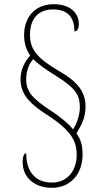

<svg xmlns="http://www.w3.org/2000/svg" viewBox="-20 -780 497 916"><path d="M227 116C314 116 374 53 374 -44C374 -98 359 -123 345 -144C368 -183 388 -216 388 -272C388 -342 350 -391 260 -442C163 -500 123 -539 123 -615C123 -688 161 -735 232 -735C307 -735 335 -694 335 -630C348 -630 356 -642 356 -667C356 -715 318 -760 236 -760C150 -760 95 -701 95 -613C95 -571 106 -543 124 -515C96 -483 78 -448 78 -400C78 -330 124 -282 211 -228C315 -159 346 -111 346 -41C346 32 303 91 228 91C144 91 105 33 105 -49C97 -49 88 -37 88 -7C88 68 146 116 227 116ZM329 -163C310 -186 275 -218 225 -250C139 -308 105 -339 105 -401C105 -443 120 -479 139 -498C165 -471 202 -446 249 -417C347 -356 361 -321 361 -267C361 -227 343 -185 329 -163Z"/></svg>

Font: Noto Serif Georgian Condensed Thin
Style: Regular
Weight: 100
Width: 3
Designer: Monotype Design Team, Akaki Razmadze
Foundry: Google LLC
Version: Version 2.003